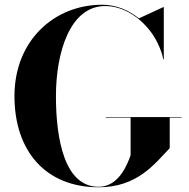

<svg xmlns="http://www.w3.org/2000/svg" viewBox="-20 -780 796 810"><path d="M426 -286V-284H531V-125C516 -83 480 8 396 8C252 8 216 -193 216 -375C216 -557 274.5 -754.5 423.5 -754.5C504.5 -754.5 578.5 -701.5 624.5 -634C638.5 -613 651 -588.5 661.5 -558.5C664.5 -549 667 -539.5 668.5 -530H671V-750H669L566 -702.5C522.5 -738 469 -760 411 -760C208 -760 41 -608 41 -375C41 -142 173 10 396 10C559 10 631 -87 696 -155V-284H746V-286Z"/></svg>

Font: Bodoni* 96pt
Style: Bold
Weight: 700
Version: Version 2.3